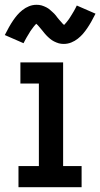

<svg xmlns="http://www.w3.org/2000/svg" viewBox="-21 -780 418 800"><path d="M56 0V-88H141V-432H64V-520H242V-88H319V0ZM245 -597Q240 -597 234.5 -597.5Q229 -598 224 -599.5Q219 -601 214 -603Q209 -605 204 -607.5Q199 -610 195.5 -612.5Q192 -615 187.5 -618.5Q183 -622 179 -626Q175 -630 171 -634Q167 -638 164 -642Q161 -646 158 -649.5Q155 -653 151 -658Q147 -663 143 -667.5Q139 -672 136.5 -675Q134 -678 130 -681Q128 -679 124.5 -675Q121 -671 119 -668.5Q117 -666 115 -663Q113 -660 110.5 -657Q108 -654 105.5 -650Q103 -646 100.5 -641.5Q98 -637 95 -632.5Q92 -628 89 -622.5Q86 -617 83 -611.5Q80 -606 77 -600L-1 -634Q8 -652 16.5 -667Q25 -682 33.5 -694.5Q42 -707 51 -717.5Q60 -728 72.5 -738Q85 -748 100 -754Q115 -760 131 -760Q136 -760 141.5 -759.5Q147 -759 152 -757.5Q157 -756 162 -754Q167 -752 172 -749.5Q177 -747 180.5 -744.5Q184 -742 188.5 -738Q193 -734 197 -730.5Q201 -727 205 -723Q209 -719 212 -715Q215 -711 218 -707Q221 -703 225 -698.5Q229 -694 233 -689.5Q237 -685 239.5 -682Q242 -679 246 -676Q248 -678 251.5 -682Q255 -686 257 -688.5Q259 -691 261 -693.5Q263 -696 265.5 -699.5Q268 -703 270.5 -707Q273 -711 275.5 -715Q278 -719 281 -724Q284 -729 287 -734Q290 -739 293 -745Q296 -751 299 -757L377 -723Q368 -705 359.5 -690Q351 -675 342.5 -662.5Q334 -650 325 -639.5Q316 -629 303.5 -619Q291 -609 276 -603Q261 -597 245 -597Z"/></svg>

Font: Zed Sans Semibold
Style: Regular
Weight: 600
Designer: Belleve Invis
Foundry: Belleve Invis
Version: Version 1.0.0; ttfautohint (v1.8.4)